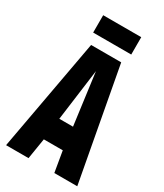

<svg xmlns="http://www.w3.org/2000/svg" viewBox="-215 -960 893 1044"><g transform="rotate(30 231.0 -438.0)"><path d="M7 0 135 -703H324L454 0H310L288 -130H169L148 0ZM186 -269H272L229 -593ZM111 -767V-876H350V-767Z"/></g></svg>

Font: Georama Condensed
Style: Bold
Weight: 700
Width: 3
Designer: Jean-Baptiste Levee
Foundry: Production Type
Version: Version 1.000